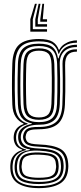

<svg xmlns="http://www.w3.org/2000/svg" viewBox="-20 -809 419 994"><path d="M181.1 165Q113.6 165 74.7 141.6Q35.8 118.2 33.5 63.6Q33.1 56 33.3 49.7Q33.6 43.4 34.3 37.5Q36.3 11.1 53.7 -7.5Q71 -26.1 94.9 -31.7V-34.7Q71.1 -42.9 61.9 -57Q52.8 -71.2 51.2 -88.5Q50.8 -93 50.8 -96.9Q50.8 -100.7 51.2 -105.4Q53.1 -127.2 65.6 -142.8Q78.1 -158.3 101.5 -166.5V-170.1Q77.7 -179.4 61.6 -203.3Q45.4 -227.2 43.8 -267.8Q42.8 -294 42.3 -318.5Q41.9 -343 41.9 -367.9Q41.9 -392.9 42.3 -420.3Q42.8 -447.8 43.8 -479.5Q46.5 -548.6 79 -577.8Q111.5 -607 181.4 -607Q229.4 -607 252.1 -592.8Q274.9 -578.5 284.3 -551.4H287.3Q296.2 -569.2 312.3 -580Q328.4 -590.8 346.4 -595.6Q364.4 -600.4 378.3 -600V-587.9Q338.5 -587.8 315.7 -571.3Q292.9 -554.9 285.6 -530.6H282.6Q275.6 -562.8 253.7 -578.8Q231.9 -594.9 181.4 -594.9Q116.7 -594.9 88.8 -567.6Q60.9 -540.2 58.5 -479.7Q57.3 -443.3 56.7 -411.1Q56.1 -378.9 56.4 -344.7Q56.7 -310.6 58.3 -267.9Q60.2 -223.6 77.5 -200.3Q94.8 -176.9 123 -170.1V-166.5Q93.9 -159.2 79.8 -143.5Q65.6 -127.9 63.7 -105.7Q63.2 -101.7 63.2 -97.5Q63.3 -93.2 63.7 -88.2Q65 -70.2 75.5 -56.2Q86.1 -42.1 114.6 -34.9V-31.9Q85.4 -25.4 67.3 -8.4Q49.1 8.6 46.4 37.7Q45.5 44.4 45.1 49.9Q44.7 55.3 45.1 63.7Q47.9 115.1 83.1 134.7Q118.2 154.4 181.1 154.4Q245.1 154.4 280.4 134.7Q315.6 115.1 320.1 63.6Q320.8 56.3 320.7 50.4Q320.6 44.5 319.8 37.2Q316.2 -12.9 281.7 -30Q247.1 -47 183.5 -49.4Q152.5 -50.5 135.4 -55.3Q118.3 -60.2 110.8 -68.5Q103.3 -76.9 100.7 -88.3Q99.6 -92.9 99.3 -97.4Q99 -101.8 99.6 -105.6Q103.6 -130 119.7 -141.2Q135.8 -152.3 181.4 -151.8Q239.1 -151.3 269.4 -176.6Q299.8 -201.9 302.8 -266.5Q304.4 -304.5 304.8 -336.4Q305.2 -368.4 304.9 -402Q304.6 -435.6 303.6 -478.3Q302.8 -511.7 320.9 -533.3Q338.9 -554.9 378.3 -553.7V-541.6Q346.2 -542.1 331.3 -525.1Q316.4 -508.1 317.1 -470.8Q317.9 -433 318.1 -400.2Q318.3 -367.4 318 -335.1Q317.7 -302.9 316.1 -267.2Q312.7 -198.5 281.4 -169.3Q250.2 -140.1 181.4 -139.7Q152.1 -139.7 138.1 -135.5Q124 -131.3 119.3 -123.1Q114.5 -115 112.9 -103.1Q112.5 -101.3 112.6 -98.2Q112.7 -95.1 113.4 -92.2Q115.4 -81.7 121.5 -75.2Q127.7 -68.7 142.2 -65.4Q156.7 -62.2 183.5 -61.1Q254.4 -58.6 291.7 -38.7Q329 -18.7 333.1 37.5Q333.8 46.1 333.8 50.9Q333.8 55.7 333.1 63.6Q329.2 117.9 290.7 141.4Q252.2 165 181.1 165ZM181.1 132.8Q218.9 132.8 243.6 126.3Q268.2 119.9 280.9 104.7Q293.6 89.6 295.4 63.8Q295.9 57 295.8 51.2Q295.7 45.5 294.7 37.4Q292.9 11 279.2 -2.5Q265.5 -16 241.4 -21.5Q217.2 -27 183.5 -29Q130.4 -32.3 102.4 -16.7Q74.5 -1.2 69.2 37.4Q68.1 44.2 67.6 50.4Q67.2 56.5 67.8 64.1Q70.5 105.7 100.2 119.3Q129.9 132.8 181.1 132.8ZM181.1 122.4Q134.1 122.4 108.1 111.1Q82.1 99.8 79.8 64Q79.2 57.8 79.4 50.7Q79.6 43.6 80.5 36.9Q84.1 1.2 110.9 -10.1Q137.7 -21.3 184.3 -19.5Q213.6 -18.4 235 -14.3Q256.3 -10.1 268.7 1.6Q281.1 13.4 282.9 37.5Q284 45.6 283.9 51.4Q283.8 57.2 283.1 64.1Q280.2 100.3 253.8 111.3Q227.5 122.4 181.1 122.4ZM181.1 111.3Q206.5 111.3 225.7 108.2Q244.8 105.2 256.2 95.1Q267.6 85 269.4 64.2Q270.9 57.1 270.6 50.9Q270.4 44.8 269 37.5Q267.6 17.4 256.5 8.1Q245.3 -1.2 226.7 -4.3Q208 -7.3 183.5 -8.2Q142.1 -10.1 118.8 -0.9Q95.4 8.2 93.5 37.4Q91.9 43.5 91.7 50.8Q91.4 58.1 92.6 64.2Q95.4 94.9 118.6 103.1Q141.8 111.3 181.1 111.3ZM181.1 143.9Q122.2 143.9 90.3 127.5Q58.4 111.1 55.7 64Q55.3 56.2 55.7 50.1Q56.1 44.1 56.9 37.5Q59.8 6.7 78.8 -10.3Q97.8 -27.3 135.1 -32.4V-35.4Q103.1 -40.8 90.1 -54.4Q77.2 -68 74.5 -88.3Q74 -93.5 73.9 -96.9Q73.9 -100.3 74.1 -105.7Q74.9 -129.1 94.4 -145.7Q113.9 -162.2 144.5 -167.3V-170.3Q109.5 -177.3 92.1 -200Q74.6 -222.6 72.7 -268.9Q71.6 -300 71.1 -332.5Q70.6 -365.1 71 -401.1Q71.4 -437.2 72.8 -478.6Q75 -537.4 101.6 -560.1Q128.2 -582.9 181.4 -582.9Q229.5 -582.9 251.5 -565.2Q273.5 -547.6 280.4 -506.9H283.4Q289.5 -530.3 301.4 -545.8Q313.2 -561.4 332.3 -569.3Q351.3 -577.2 378.3 -577.4V-565.3Q334.9 -565.8 311.3 -541.9Q287.6 -517.9 289.4 -474.2Q290.8 -436 291.1 -400.8Q291.4 -365.6 291.1 -332.8Q290.7 -300.1 289.4 -269.4Q286.4 -208 258.9 -185.4Q231.5 -162.8 181.4 -163.2Q153.8 -163.5 133.7 -156.7Q113.6 -149.9 102.1 -137.5Q90.6 -125.1 88.2 -108.1Q87.6 -103 87.6 -98.2Q87.5 -93.4 88.3 -88.7Q92 -65.7 112.4 -53.8Q132.8 -41.9 183.6 -40.1Q221.9 -38.9 249.2 -31.6Q276.4 -24.3 291.7 -7.9Q306.9 8.5 308.8 37.6Q309.4 44.9 309.5 50.3Q309.7 55.6 308.9 63.9Q305.1 109.8 272.3 126.9Q239.5 143.9 181.1 143.9ZM181.4 -176.7Q227.8 -176.7 250.4 -197.3Q272.9 -218 275.3 -270Q276.5 -298.2 276.9 -331.5Q277.4 -364.7 277.2 -401.7Q277 -438.8 275.7 -478.1Q273.8 -530.2 250.3 -550.5Q226.8 -570.8 181.4 -570.8Q133.5 -570.8 111.4 -550Q89.4 -529.2 87.2 -477.8Q85.2 -421.1 85.3 -369.2Q85.4 -317.3 87.2 -269.6Q89.5 -219.4 111.7 -198Q133.9 -176.7 181.4 -176.7ZM181.4 -188.8Q143 -188.8 123.4 -206.1Q103.7 -223.4 101.7 -270.1Q99.9 -317.8 99.9 -372.4Q99.9 -426.9 101.7 -477.1Q103.5 -523.8 122.7 -541.2Q142 -558.7 181.4 -558.7Q222.4 -558.7 240.9 -540.9Q259.5 -523.1 261.2 -477.7Q262.5 -440.7 262.8 -404.6Q263.1 -368.5 262.6 -334.7Q262.2 -301 260.8 -270.6Q258.7 -224.5 239.7 -206.7Q220.8 -188.8 181.4 -188.8ZM181.4 -200.9Q214.2 -200.9 229.3 -216.3Q244.3 -231.7 246.3 -271.6Q247.7 -302 248.1 -336.5Q248.6 -370.9 248.3 -406.7Q248 -442.5 246.7 -477Q245.1 -516.8 230 -531.7Q214.9 -546.6 181.4 -546.6Q148.7 -546.6 133.3 -531.6Q117.9 -516.6 116.2 -476.4Q114.4 -426.3 114.4 -373.1Q114.4 -319.9 116.2 -270.9Q117.9 -230.4 133.8 -215.6Q149.7 -200.9 181.4 -200.9ZM170.6 -789.4 149.9 -709.4V-657.9H223.5V-645H137V-709.4L160.9 -789.4ZM208.4 -789.4 201.4 -709.4H223.5V-696.5H188.5V-709.4L199.2 -789.4ZM189.5 -789.4 175.6 -709.4V-683.7H223.5V-670.8H162.8V-709.4L180 -789.4Z"/></svg>

Font: Big Shoulders Inline Display SC Thin
Style: Regular
Weight: 100
Designer: Patric King
Foundry: XO Type Co
Version: Version 2.002